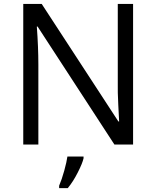

<svg xmlns="http://www.w3.org/2000/svg" viewBox="-20 -734 794 975"><path d="M655.8 0H561L170.9 -599.1H167Q174.8 -493.7 174.8 -405.8V0H98.1V-713.9H191.9L581.1 -117.2H585Q584 -130.4 580.6 -201.9Q577.1 -273.4 578.1 -304.2V-713.9H655.8ZM280.3 209Q293.9 177.7 306.4 132.3Q318.8 86.9 322.3 61H404.3V69.8Q398.9 94.7 375 141.8Q351.1 189 324.2 221.2H280.3Z"/></svg>

Font: Open Sans ACDW
Style: acdw
Weight: 400
Foundry: Ascender Corporation
Version: Version 1.10